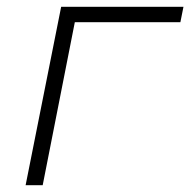

<svg xmlns="http://www.w3.org/2000/svg" viewBox="-20 -542 557 562"><path d="M508 -477H199L105 0H55L159 -522H517Z"/></svg>

Font: Montserrat Alternates Light
Style: Italic
Weight: 300
Italic angle: -11.3°
Designer: Julieta Ulanovsky
Foundry: Julieta Ulanovsky
Version: Version 7.200